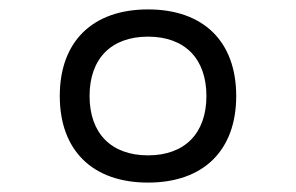

<svg xmlns="http://www.w3.org/2000/svg" viewBox="-20 -723 626 406"><path d="M293 -336.9C410.2 -336.9 479.5 -404.8 479.5 -520C479.5 -635.3 410.2 -703.1 293 -703.1C175.8 -703.1 106.4 -635.3 106.4 -520C106.4 -404.8 175.8 -336.9 293 -336.9ZM293 -394.5C215.3 -394.5 169.4 -440.9 169.4 -520C169.4 -599.1 215.3 -645.5 293 -645.5C370.6 -645.5 416.5 -599.1 416.5 -520C416.5 -440.9 370.6 -394.5 293 -394.5Z"/></svg>

Font: Cascadia Code PL Light
Style: Regular
Weight: 300
Monospace: yes
Designer: Aaron Bell
Foundry: Saja Typeworks
Version: Version 2404.023